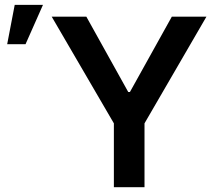

<svg xmlns="http://www.w3.org/2000/svg" viewBox="-20 -776 920 796"><path d="M337.9 -707 511.7 -394.5H518.6L692.4 -707H835.9L579.1 -264.6V0H452.1V-264.6L194.3 -707ZM41 -755.9H158.2L85.9 -592.8H9.8Z"/></svg>

Font: Pretendard SemiBold
Style: Regular
Weight: 600
Designer: Base glyphs from Inter by Rasmus Andersson; Hangeul glyphs from Noto Sans CJK(Source Han Sans) by Jang Soo-young and Kan
Foundry: Kil Hyung-jin
Version: Version 1.309